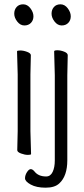

<svg xmlns="http://www.w3.org/2000/svg" viewBox="-20 -713 390 890"><path d="M294 -457 292 -364V30Q292 103 255 137Q234 157 191.5 157Q149 157 122.5 142.5Q96 128 96 113.5Q96 99 105 85Q114 71 122.5 71Q131 71 140 82Q158 105 194 105Q214 105 224 84Q234 63 234 31V-364L231 -475Q231 -480 246 -480Q261 -480 277.5 -473.5Q294 -467 294 -457ZM140 82ZM266 -595Q247 -595 233 -613Q219 -631 219 -649.5Q219 -668 230 -680.5Q241 -693 260.5 -693Q280 -693 294 -674.5Q308 -656 308 -637.5Q308 -619 296.5 -607Q285 -595 266 -595ZM60 -17 62 -105V-368L59 -475Q59 -479 74 -479Q89 -479 106 -472.5Q123 -466 123 -457L121 -368V-105L124 1Q124 5 109.5 5Q95 5 77.5 -1.5Q60 -8 60 -17ZM93 -595Q74 -595 60 -613Q46 -631 46 -649.5Q46 -668 57 -680.5Q68 -693 87.5 -693Q107 -693 121 -674.5Q135 -656 135 -637.5Q135 -619 123.5 -607Q112 -595 93 -595Z"/></svg>

Font: ToneOZ-Pinyin-WenKai-Light
Style: Light
Weight: 300
Designer: Fontworks Inc.
Foundry: ToneOZ
Version: Version 0.240331